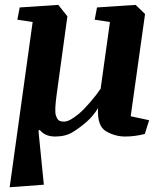

<svg xmlns="http://www.w3.org/2000/svg" viewBox="-20 -561 688 804"><path d="M401.4 -189.5 440.4 -468.8 376.5 -478.5 386.2 -529.8 547.9 -540.5 587.4 -502.4 527.3 -74.2 604.5 -57.6 586.4 0Q544.9 10.7 503.9 10.7Q462.4 10.7 424.3 -11.2Q386.2 -33.2 390.6 -108.4Q370.1 -74.7 342 -50.3Q314 -25.9 284.2 -7.6Q254.4 10.7 210.9 10.7Q168 10.7 146 -17.6L141.1 -12.7L163.6 212.4L20.5 223.1L116.7 -468.8L52.7 -478.5L62.5 -529.8L224.1 -540.5L262.2 -492.7L217.3 -165.5Q208 -97.7 213.6 -79.3Q219.2 -61 227.1 -56.4Q234.9 -51.8 247.6 -51.8Q260.3 -51.8 275.9 -60.3Q291.5 -68.8 311.5 -85.7Q331.5 -102.5 358.9 -134.5Q386.2 -166.5 401.4 -189.5Z"/></svg>

Font: NoticiaText-BoldItalic
Style: Bold Italic
Weight: 700
Italic angle: -8°
Designer: JM Sole
Foundry: JM Sole
Version: Version 1.003